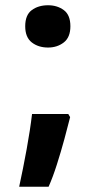

<svg xmlns="http://www.w3.org/2000/svg" viewBox="-20 -574 364 731"><path d="M163 -393Q126 -393 101 -412.5Q76 -432 76 -474Q76 -517 101 -535.5Q126 -554 163 -554Q198 -554 223 -535.5Q248 -517 248 -474Q248 -432 223 -412.5Q198 -393 163 -393ZM247 -128Q238 -92 225 -44Q212 4 196.5 52.5Q181 101 165 137H53Q68 68 81.5 -6Q95 -80 102 -140H240Z"/></svg>

Font: Noto Sans Oriya
Style: Bold
Weight: 700
Designer: Amélie Bonet and Sol Matas
Foundry: Google LLC
Version: Version 2.006; ttfautohint (v1.8.4.7-5d5b)